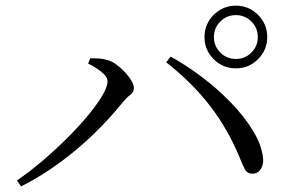

<svg xmlns="http://www.w3.org/2000/svg" viewBox="-20 -741 1040 675"><path d="M809.2 -500.6Q763.6 -500.6 731.3 -532.9Q698.9 -565.2 698.9 -610.8Q698.9 -656.4 731.3 -688.8Q763.6 -721.1 809.2 -721.1Q854.8 -721.1 887.1 -688.8Q919.5 -656.4 919.5 -610.8Q919.5 -565.2 887.1 -532.9Q854.8 -500.6 809.2 -500.6ZM39.5 -106.4Q77.9 -132.6 121.9 -169.3Q165.8 -206.1 207.4 -246.8Q249 -287.5 282.9 -327.5Q316.9 -367.6 337.4 -401.1Q358 -434.5 358 -455.5Q358 -467.6 346.5 -479.2Q335.1 -490.8 319.1 -501.1Q303.1 -511.3 289.8 -517.6L297.3 -536.1Q308.8 -536.3 324.9 -535.6Q341 -534.9 356.5 -530.1Q372.5 -526.2 388.7 -514.4Q405 -502.7 419.2 -487.4Q433.4 -472.2 442 -457.3Q450.7 -442.3 450.7 -431Q450.7 -416.9 437.9 -407.4Q425.1 -397.9 411 -380.9Q376.9 -338.3 335.9 -296.2Q294.9 -254.1 249.2 -215.7Q203.4 -177.2 154.1 -144.2Q104.9 -111.1 54.3 -85.9ZM868.3 -130.4Q849.4 -130.2 841.3 -145Q833.2 -159.7 821.4 -189.9Q779.4 -290.4 716.6 -371.1Q653.8 -451.8 564.4 -521.9L579.9 -542Q633.1 -513 688 -471.7Q743 -430.3 790.1 -382Q837.1 -333.7 867.8 -284.1Q898.6 -234.5 904.3 -188.9Q906.9 -171.2 902.2 -157.8Q897.5 -144.5 888.8 -137.6Q880.1 -130.6 868.3 -130.4ZM809.2 -533.7Q841.4 -533.7 863.8 -556.2Q886.3 -578.7 886.3 -610.8Q886.3 -643 863.8 -665.4Q841.4 -687.9 809.2 -687.9Q777 -687.9 754.6 -665.4Q732.1 -643 732.1 -610.8Q732.1 -578.7 754.6 -556.2Q777 -533.7 809.2 -533.7Z"/></svg>

Font: Noto Serif KR ExtraLight
Style: Regular
Weight: 200
Designer: Ryoko NISHIZUKA 西塚涼子 (kana & ideographs); Frank Grießhammer (Latin, Greek & Cyrillic); Wenlong ZHANG 张文龙 (bopomofo); San
Foundry: Adobe
Version: Version 2.002-H1;hotconv 1.1.0;makeotfexe 2.6.0